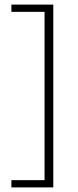

<svg xmlns="http://www.w3.org/2000/svg" viewBox="-20 -695 338 834"><path d="M29.5 119H211.5V-675H29.5V-643.5H173.5V87.5H29.5Z"/></svg>

Font: Anek Malayalam ExtraLight
Style: Regular
Weight: 250
Version: Version 1.003